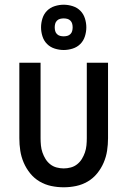

<svg xmlns="http://www.w3.org/2000/svg" viewBox="-20 -786 540 814"><path d="M250 8Q223 8 197 2.5Q171 -3 148 -16.5Q125 -30 108 -51Q91 -72 80.5 -96.5Q70 -121 66 -147Q62 -173 62 -200V-520H152V-200Q152 -185 153.5 -169.5Q155 -154 160 -139.5Q165 -125 173 -112Q181 -99 193 -89.5Q205 -80 220 -76Q235 -72 250 -72Q265 -72 280 -76Q295 -80 307 -89.5Q319 -99 327 -112Q335 -125 340 -139.5Q345 -154 346.5 -169.5Q348 -185 348 -200V-520H438V-200Q438 -173 434 -147Q430 -121 419.5 -96.5Q409 -72 392 -51Q375 -30 352 -16.5Q329 -3 303 2.5Q277 8 250 8ZM250 -574Q231 -574 212 -580Q193 -586 179.5 -599.5Q166 -613 160 -632Q154 -651 154 -670Q154 -689 160 -708Q166 -727 179.5 -740.5Q193 -754 212 -760Q231 -766 250 -766Q269 -766 288 -760Q307 -754 320.5 -740.5Q334 -727 340 -708Q346 -689 346 -670Q346 -651 340 -632Q334 -613 320.5 -599.5Q307 -586 288 -580Q269 -574 250 -574ZM250 -632Q258 -632 265.5 -634Q273 -636 278.5 -641.5Q284 -647 286 -654.5Q288 -662 288 -670Q288 -678 286 -685.5Q284 -693 278.5 -698.5Q273 -704 265.5 -706Q258 -708 250 -708Q242 -708 234.5 -706Q227 -704 221.5 -698.5Q216 -693 214 -685.5Q212 -678 212 -670Q212 -662 214 -654.5Q216 -647 221.5 -641.5Q227 -636 234.5 -634Q242 -632 250 -632Z"/></svg>

Font: Iosevka Bendy Medium
Style: Regular
Weight: 500
Monospace: yes
Designer: Belleve Invis
Foundry: Belleve Invis
Version: Version 30.1.2